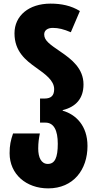

<svg xmlns="http://www.w3.org/2000/svg" viewBox="-20 -790 536 1060"><path d="M246 250C385 250 463 147 463 16C463 -96 399 -158 326 -179V-182C399 -200 441 -246 441 -324C441 -412 375 -463 315 -504C255 -545 224 -566 224 -600C224 -624 245 -636 271 -636C303 -636 331 -629 371 -612L421 -729C373 -759 318 -770 259 -770C139 -770 60 -703 60 -606C60 -506 122 -457 180 -416C231 -380 279 -345 279 -298C279 -264 264 -246 226 -246H201V-113H231C277 -113 299 -71 299 4C299 80 283 115 244 115C208 115 191 80 191 30C191 -3 195 -28 200 -53H52C39 -15 33 12 33 56C33 172 125 250 246 250Z"/></svg>

Font: Noto Sans Georgian ExtraCondensed Black
Style: Regular
Weight: 900
Width: 2
Designer: Monotype Design Team, Akaki Razmadze
Foundry: Google LLC
Version: Version 2.005